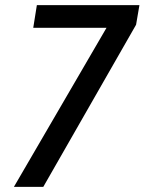

<svg xmlns="http://www.w3.org/2000/svg" viewBox="-20 -725 561 745"><path d="M34 0 420 -663 421 -617H109L123 -705H521L508 -629L148 0Z"/></svg>

Font: Nunito Sans 7pt Condensed SemiBold
Style: Italic
Weight: 600
Width: 3
Italic angle: -9°
Designer: Vernon Adams
Foundry: Vernon Adams
Version: Version 3.101;gftools[0.9.27]